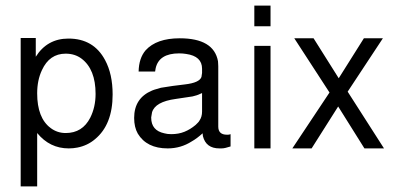

<svg xmlns="http://www.w3.org/2000/svg" viewBox="-20 -547 1431 687"><path d="M54 120V-411H108V-344Q149 -409 225 -409Q315 -409 356 -332Q383 -282 383 -209Q383 -101 320 -49Q293 -26 257 -19Q242 -16 226 -16Q158 -16 113 -71V120ZM215 -355Q157 -355 130 -296Q113 -260 113 -213Q113 -125 161 -89Q185 -71 215 -71Q275 -71 303 -126Q322 -164 322 -211Q322 -299 272 -337Q248 -355 215 -355Z M805 -67V-23Q795 -20 787.5 -18Q780 -16 772 -16H765Q717 -16 706 -60L705 -70Q684 -51 666 -41Q627 -16 580 -16Q505 -16 473 -69Q460 -92 460 -125Q460 -196 524 -223L532 -226L556 -233L569 -235Q580 -237 598 -239.5Q616 -242 642 -245Q694 -251 701 -272V-273L703 -286V-301Q703 -346 646 -354Q640 -355 634 -355.5Q628 -356 621 -356Q549 -356 537 -303L535 -291H476Q477 -339 501 -367Q540 -410 623 -410Q745 -410 760 -328Q760 -324 760.5 -319.5Q761 -315 761 -310V-94Q761 -65 792 -65H794Q799 -65 802 -66ZM703 -214 696 -211Q690 -208 683.5 -206Q677 -204 669 -202L609 -193Q535 -183 524 -145L521 -127V-126Q521 -80 568 -70Q578 -67 593 -67Q619 -67 640 -75.5Q661 -84 680 -100Q685 -105 688.5 -108.5Q692 -112 694 -116Q703 -129 703 -148Z M948 -383V-16H890V-383ZM948 -527V-453H890V-527Z M1224 -219 1354 -16H1284L1190 -166L1095 -16H1026L1159 -216L1033 -410H1102L1192 -267L1282 -410H1350Z"/></svg>

Font: Ekushey Sumon
Style: Regular
Weight: 400
Designer: Al Mamun Sumon
Foundry: Al Mamun Sumon
Version: Version 1.0